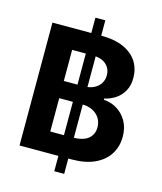

<svg xmlns="http://www.w3.org/2000/svg" viewBox="-131 -913 924 1098"><g transform="rotate(15 331.0 -363.5)"><path d="M295.8 90.8V-818.4H354.4V90.8ZM65.7 0V-727.5H354.7Q434.5 -727.5 487.9 -703.4Q541.3 -679.2 568 -637.1Q594.6 -595 594.6 -540.7Q594.6 -497.5 577.5 -465.6Q560.4 -433.6 530.9 -413.3Q501.4 -393 463.9 -384.5V-377.1Q504.9 -375.4 541.3 -353.8Q577.6 -332.2 600.3 -293.3Q623 -254.4 623 -200.4Q623 -143.1 594.8 -97.7Q566.6 -52.3 511.1 -26.2Q455.5 0 373.3 0ZM214.9 -122.6H343.7Q409.4 -122.6 439.5 -148Q469.5 -173.3 469.5 -214.6Q469.5 -245.4 454.7 -269.2Q439.8 -293 412.5 -306.5Q385.1 -320.1 347.5 -320.1H214.9ZM214.9 -421.9H332.4Q364.3 -421.9 389.6 -433.3Q414.9 -444.8 429.5 -466Q444.1 -487.2 444.1 -516.6Q444.1 -556.3 415.9 -581.2Q387.7 -606 335.3 -606H214.9Z"/></g></svg>

Font: Adwaita Sans
Style: Regular
Weight: 400
Designer: Rasmus Andersson
Foundry: rsms
Version: Version 4.001;git-9221beed3